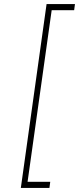

<svg xmlns="http://www.w3.org/2000/svg" viewBox="-20 -720 387 940"><path d="M208 -700H347L343 -670H233L115 170H226L222 200H82Z"/></svg>

Font: Fivo Sans Thin
Style: Regular
Weight: 250
Foundry: Alexander Slobzheninov
Version: 1.0